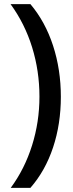

<svg xmlns="http://www.w3.org/2000/svg" viewBox="-20 -737 350 915"><path d="M31.2 158.2Q97.7 67.9 132.8 -44.2Q168 -156.2 168 -276.9Q168 -398.4 133.1 -511.5Q98.1 -624.5 30.3 -717.3H125Q195.8 -633.3 232.9 -519.3Q270 -405.3 270 -275.9Q270 -146 232.9 -34.4Q195.8 77.1 125 158.2Z"/></svg>

Font: Open Sans
Style: Regular
Weight: 600
Width: 3
Foundry: Ascender Corporation
Version: Version 1.000